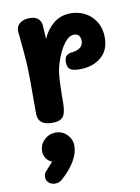

<svg xmlns="http://www.w3.org/2000/svg" viewBox="-92 -593 706 968"><g transform="rotate(-10 260.5 -109.0)"><path d="M485 -369Q485 -304 442.5 -268.5Q400 -233 333 -233Q298 -233 284 -243.5Q270 -254 270 -279Q270 -303 280 -312.5Q290 -322 308 -324Q367 -330 367 -373Q367 -391 358.5 -400.5Q350 -410 335 -410Q308 -410 285 -379.5Q262 -349 247 -308.5Q232 -268 228 -240Q221 -196 221 -84Q221 -30 205.5 -10.5Q190 9 151 9Q115 9 96.5 -5Q78 -19 77 -48V-94V-210Q77 -274 74 -318.5Q71 -363 64 -433L60 -474Q58 -499 76.5 -515Q95 -531 128 -531Q184 -531 188 -481Q190 -457 192 -413Q212 -460 248.5 -489.5Q285 -519 337 -519Q377 -519 411 -500.5Q445 -482 465 -448Q485 -414 485 -369ZM239 142Q239 181 213.5 222.5Q188 264 144 302Q130 313 111 313Q92 313 79 301.5Q66 290 66 272Q66 257 74 247L90 229L115 201Q97 195 85.5 178.5Q74 162 74 142Q74 108 98.5 84Q123 60 157 60Q191 60 215 84Q239 108 239 142Z"/></g></svg>

Font: Mali
Style: Bold
Weight: 700
Designer: Kitiyaporn Chalermlarp | Katatrad Aksorn Co.,Ltd.
Foundry: Cadson Demak Co.,Ltd.
Version: Version 1.000; ttfautohint (v1.6)